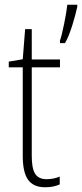

<svg xmlns="http://www.w3.org/2000/svg" viewBox="-20 -780 346 810"><path d="M306 -751V-760H264C261 -727 242 -631 233 -609V-598H254C276 -633 297 -711 306 -751ZM177 -24C128 -24 114 -57 114 -124V-496H233V-529H114V-657H86L76 -530L17 -520V-496H76V-124C76 -36 100 10 171 10C197 10 216 5 232 -2V-35C218 -29 198 -24 177 -24Z"/></svg>

Font: Noto Sans Thai Looped Condensed ExtraLight
Style: Regular
Weight: 200
Width: 3
Designer: Sasikarn Vongin, Ben Mitchell
Foundry: The Fontpad Ltd
Version: Version 1.001